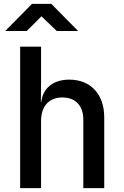

<svg xmlns="http://www.w3.org/2000/svg" viewBox="-20 -971 640 991"><path d="M273 -811H383L245 -951H145L7 -811H118L194 -887ZM338 -560C255 -560 202 -517 193 -445H191L192 -550V-730H84V0H192V-347C192 -424 234 -468 302 -468C369 -468 410 -426 410 -354V0H518V-366C518 -485 447 -560 338 -560Z"/></svg>

Font: Tekne LDO SemiBold
Style: Regular
Weight: 600
Monospace: yes
Designer: Alessio Laiso, Mario Rullo, Paolo Rosset
Foundry: Alessio Laiso
Version: Version 1.000;hotconv 1.0.109;makeotfexe 2.5.65596